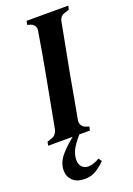

<svg xmlns="http://www.w3.org/2000/svg" viewBox="-167 -723 704 1017"><g transform="rotate(-20 185.0 -214.5)"><path d="M4 0 8 -21 33 -30Q47 -34 55.5 -44.5Q64 -55 67 -68L120 -351Q130 -406 141.5 -469.5Q153 -533 162 -591Q165 -605 157.5 -617.5Q150 -630 136 -634L118 -640L123 -661H358L353 -640L329 -632Q300 -624 295 -594L241 -310Q231 -255 220 -192Q209 -129 198 -72Q196 -57 203 -45Q210 -33 223 -28L244 -21L239 0ZM36 152Q36 106 72.5 65Q109 24 159 -13H192Q160 20 139 53.5Q118 87 118 122Q118 148 132 162Q146 176 167 176Q183 176 199.5 170Q216 164 231 155L243 173Q224 194 194.5 213Q165 232 129 232Q83 232 59.5 209Q36 186 36 152Z"/></g></svg>

Font: DeepMind Serif Text
Style: Italic
Weight: 400
Italic angle: -12°
Designer: Frank Grießhammer / Modifications: Colophon Foundry
Foundry: Colophon Foundry
Version: Version 5.003; ttfautohint (v1.8.2)